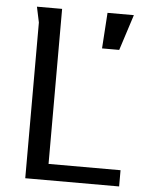

<svg xmlns="http://www.w3.org/2000/svg" viewBox="-52 -771 619 813"><g transform="rotate(5 257.0 -364.0)"><path d="M72 -728H179V-69H485V0H86V-662ZM372 -728H484L435 -576H362Z"/></g></svg>

Font: Rosario Light
Style: Regular
Weight: 300
Designer: Hector Gatti
Foundry: Omnibus Type
Version: Version 1.101; ttfautohint (v1.8.1.43-b0c9)